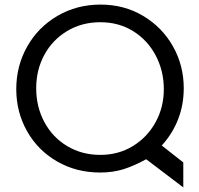

<svg xmlns="http://www.w3.org/2000/svg" viewBox="-20 -739 868 838"><path d="M780 -30 686 -104Q732 -154 757 -217.5Q782 -281 782 -354Q782 -453 735 -536.5Q688 -620 605 -669.5Q522 -719 419 -719Q315 -719 230.5 -669.5Q146 -620 98.5 -535.5Q51 -451 51 -350Q51 -250 98 -166.5Q145 -83 229 -34.5Q313 14 417 14Q473 14 519 -0.5Q565 -15 618 -44L780 79ZM695 -350Q695 -271 659 -205.5Q623 -140 560 -101.5Q497 -63 418 -63Q337 -63 273 -101.5Q209 -140 173.5 -206.5Q138 -273 138 -354Q138 -434 173.5 -499.5Q209 -565 273 -603.5Q337 -642 418 -642Q499 -642 562 -602.5Q625 -563 660 -496Q695 -429 695 -350Z"/></svg>

Font: Geom Light
Style: Regular
Weight: 300
Version: Version 1.102